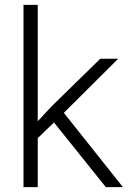

<svg xmlns="http://www.w3.org/2000/svg" viewBox="-20 -770 530 790"><path d="M415.5 0 202.1 -266.1 135.3 -201.7V0H76.7V-750H135.3V-271L190.4 -330.6L392.6 -528.3H466.3L242.7 -305.7L485.8 0Z"/></svg>

Font: Vazirmatn UI FD ExtraLight
Style: Regular
Weight: 200
Designer: Saber Rastikerdar
Foundry: Saber Rastikerdar
Version: Version 33.003